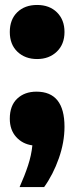

<svg xmlns="http://www.w3.org/2000/svg" viewBox="-20 -578 300 774"><path d="M59 176Q80 129 93.2 88.5Q106.5 48 110.5 8Q70.5 2.5 45 -26Q19.5 -54.5 19.5 -99.5Q19.5 -152 49.2 -180.2Q79 -208.5 127 -208.5Q240 -208.5 240 -67Q240 -4.5 217.2 60.2Q194.5 125 158 176ZM129.5 -340Q81.5 -340 50.5 -369.2Q19.5 -398.5 19.5 -449Q19.5 -499.5 49.8 -528.8Q80 -558 129.5 -558Q179.5 -558 209.8 -528Q240 -498 240 -449Q240 -399.5 209 -369.8Q178 -340 129.5 -340Z"/></svg>

Font: Encode Sans Cnd XBd
Style: Regular
Weight: 800
Width: 3
Designer: Multiple Designers
Foundry: Impallari Type
Version: Version 3.002; ttfautohint (v1.8.3) -l 8 -r 50 -G 200 -x 14 